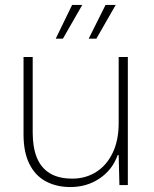

<svg xmlns="http://www.w3.org/2000/svg" viewBox="-20 -747 621 775"><path d="M264 8Q208 8 165 -15Q122 -38 98.5 -85.5Q75 -133 75 -204V-517H112V-211Q112 -153 128.5 -111.5Q145 -70 180.5 -48Q216 -26 272 -26Q326 -26 368.5 -53Q411 -80 435 -130.5Q459 -181 459 -249V-517H496V0H462L459 -121H455Q434 -62 382.5 -27Q331 8 264 8ZM205 -591 271 -727H312L234 -591ZM338 -591 406 -727H447L369 -591Z"/></svg>

Font: Mona Sans ExtraLight
Style: Regular
Weight: 200
Designer: Deni Anggara
Foundry: GitHub
Version: Version 2.000